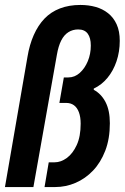

<svg xmlns="http://www.w3.org/2000/svg" viewBox="-22 -756 504 776"><path d="M-2 0 89 -526Q97 -575 114.5 -614.5Q132 -654 158 -681Q184 -708 220.5 -722Q257 -736 303 -736Q336 -736 364.5 -728Q393 -720 415 -702.5Q437 -685 449.5 -657.5Q462 -630 462 -591Q462 -547 449 -508.5Q436 -470 412.5 -441.5Q389 -413 357 -398V-393Q387 -377 404.5 -343.5Q422 -310 422 -258Q422 -195 403.5 -147Q385 -99 354 -66.5Q323 -34 283.5 -17Q244 0 201 0H158L175 -100H199Q224 -100 248 -117.5Q272 -135 288 -169.5Q304 -204 304 -256Q304 -283 297 -302Q290 -321 277 -330.5Q264 -340 246 -340H218L236 -443H254Q280 -443 300.5 -461.5Q321 -480 333 -509Q345 -538 345 -572Q345 -603 332.5 -620Q320 -637 294 -637Q272 -637 254.5 -626Q237 -615 225.5 -592.5Q214 -570 208 -535L113 0Z"/></svg>

Font: Archivo ExtraCondensed
Style: Bold Italic
Weight: 700
Width: 2
Italic angle: -10°
Designer: Hector Gatti
Foundry: Omnibus-Type
Version: Version 2.001